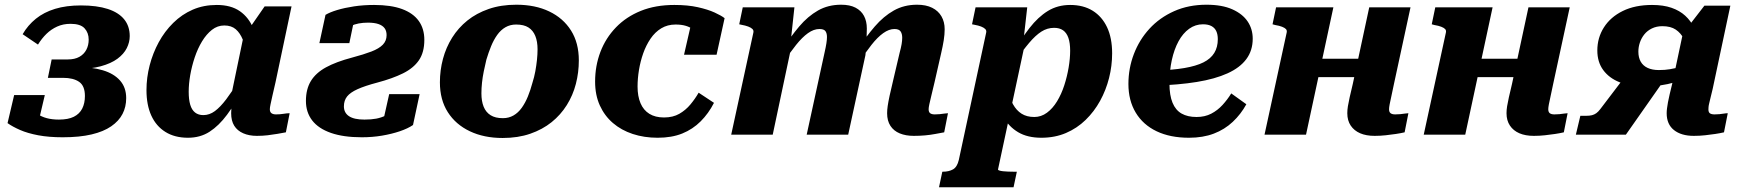

<svg xmlns="http://www.w3.org/2000/svg" viewBox="-20 -571 7385 814"><path d="M279 -470Q248 -470 222.5 -458.5Q197 -447 177 -427.5Q157 -408 141 -382L76 -426Q98 -464 132 -491.5Q166 -519 213.5 -533.5Q261 -548 323 -548Q391 -548 437 -533Q483 -518 506.5 -489Q530 -460 530 -418Q530 -392 517.5 -367Q505 -342 478 -322Q451 -302 407 -290Q363 -278 299 -278L347 -302L340 -264L305 -287Q369 -287 416 -273Q463 -259 489 -229.5Q515 -200 515 -155Q515 -118 499.5 -88Q484 -58 451.5 -35.5Q419 -13 368 -1Q317 11 246 11Q187 11 142 2.5Q97 -6 65 -20Q33 -34 12 -49L40 -168H170L142 -49Q131 -49 121.5 -60.5Q112 -72 108.5 -88Q105 -104 111 -118Q121 -100 138.5 -88Q156 -76 178.5 -70Q201 -64 230 -64Q269 -64 293 -76Q317 -88 328.5 -110.5Q340 -133 340 -164Q340 -207 315.5 -224Q291 -241 247 -241H183L199 -319H267Q297 -319 316.5 -330Q336 -341 346 -360Q356 -379 356 -403Q356 -432 338.5 -451Q321 -470 279 -470Z M1076 -340 1027 -335Q1021 -374 1009.5 -402.5Q998 -431 979.5 -447Q961 -463 931 -463Q902 -463 878.5 -444.5Q855 -426 836.5 -395.5Q818 -365 805.5 -327.5Q793 -290 786.5 -252.5Q780 -215 780 -182Q780 -149 786.5 -127Q793 -105 807 -94Q821 -83 842 -83Q868 -83 891 -100Q914 -117 939 -150Q964 -183 995 -233L1013 -198Q977 -131 942.5 -84.5Q908 -38 868.5 -12.5Q829 13 777 13Q721 13 681.5 -11.5Q642 -36 621.5 -81Q601 -126 601 -189Q601 -242 614.5 -294Q628 -346 653 -392Q678 -438 714.5 -474Q751 -510 797 -530Q843 -550 899 -550Q959 -550 997 -523.5Q1035 -497 1054 -450Q1073 -403 1076 -340ZM1216 -544 1148 -222Q1140 -188 1135 -165.5Q1130 -143 1127 -129Q1124 -115 1124 -108Q1124 -96 1131 -91Q1138 -86 1150 -86Q1167 -86 1182 -88.5Q1197 -91 1208 -91L1192 -10Q1176 -7 1156 -3.5Q1136 0 1114.5 2.5Q1093 5 1069 5Q1036 5 1011 -6Q986 -17 973 -38Q960 -59 960 -91Q960 -99 961 -112.5Q962 -126 964 -146L954 -136L1013 -420L1023 -430L1102 -544Z M1438 -120Q1438 -145 1451.5 -162Q1465 -179 1496 -193Q1527 -207 1580 -221Q1644 -238 1688.5 -260Q1733 -282 1756 -315.5Q1779 -349 1779 -402Q1779 -449 1755.5 -482Q1732 -515 1685 -532.5Q1638 -550 1566 -550Q1521 -550 1481 -544Q1441 -538 1409.5 -528.5Q1378 -519 1360 -508L1334 -388H1461L1482 -489Q1470 -489 1460 -482.5Q1450 -476 1444.5 -465.5Q1439 -455 1439 -440Q1452 -453 1467 -460.5Q1482 -468 1500.5 -471.5Q1519 -475 1540 -475Q1567 -475 1584.5 -469Q1602 -463 1610.5 -451.5Q1619 -440 1619 -422Q1619 -398 1603 -381.5Q1587 -365 1554.5 -352.5Q1522 -340 1473 -327Q1405 -309 1362 -285.5Q1319 -262 1298 -227.5Q1277 -193 1277 -143Q1277 -95 1303.5 -60.5Q1330 -26 1383 -7.5Q1436 11 1514 11Q1559 11 1600 4Q1641 -3 1675 -14.5Q1709 -26 1731 -41L1759 -172H1630L1600 -38Q1626 -53 1637.5 -63Q1649 -73 1651.5 -82.5Q1654 -92 1652 -104Q1633 -90 1614.5 -81Q1596 -72 1575 -68Q1554 -64 1525 -64Q1481 -64 1459.5 -78.5Q1438 -93 1438 -120Z M2237 -219Q2245 -244 2249.5 -268.5Q2254 -293 2256.5 -317Q2259 -341 2259 -362Q2259 -395 2249.5 -418.5Q2240 -442 2220.5 -454.5Q2201 -467 2168 -467Q2143 -467 2123 -455.5Q2103 -444 2088 -423Q2073 -402 2062 -375Q2051 -348 2042 -318Q2036 -293 2031 -268.5Q2026 -244 2023.5 -220.5Q2021 -197 2021 -175Q2021 -142 2030.5 -118.5Q2040 -95 2060 -82.5Q2080 -70 2112 -70Q2137 -70 2157 -81.5Q2177 -93 2192 -114Q2207 -135 2218 -162Q2229 -189 2237 -219ZM1845 -222Q1845 -273 1858 -321.5Q1871 -370 1897 -411.5Q1923 -453 1961.5 -484Q2000 -515 2052 -533Q2104 -551 2169 -551Q2249 -551 2308.5 -522.5Q2368 -494 2401 -441.5Q2434 -389 2434 -315Q2434 -264 2421.5 -215.5Q2409 -167 2383 -125.5Q2357 -84 2318.5 -53Q2280 -22 2228 -4Q2176 14 2111 14Q2032 14 1972 -14.5Q1912 -43 1878.5 -95.5Q1845 -148 1845 -222Z M2795 -73Q2833 -73 2860 -88.5Q2887 -104 2907 -128Q2927 -152 2942 -178L3007 -135Q2984 -90 2950.5 -56.5Q2917 -23 2872.5 -5Q2828 13 2768 13Q2711 13 2662.5 -3Q2614 -19 2578.5 -49.5Q2543 -80 2523 -124Q2503 -168 2503 -225Q2503 -292 2525.5 -351Q2548 -410 2591.5 -455Q2635 -500 2697 -525Q2759 -550 2839 -550Q2896 -550 2938.5 -540.5Q2981 -531 3009.5 -518Q3038 -505 3052 -494L3018 -339H2880L2914 -487Q2928 -485 2935.5 -477Q2943 -469 2945.5 -458Q2948 -447 2946.5 -437Q2945 -427 2940 -422Q2932 -435 2919 -445.5Q2906 -456 2887.5 -461.5Q2869 -467 2844 -467Q2810 -467 2783.5 -451Q2757 -435 2738 -407Q2719 -379 2707 -345Q2695 -311 2689 -274.5Q2683 -238 2683 -204Q2683 -163 2695.5 -133.5Q2708 -104 2733 -88.5Q2758 -73 2795 -73Z M3080 0H3256L3339 -392H3332L3348 -540H3129L3114 -468L3123 -466Q3140 -463 3152 -458.5Q3164 -454 3170 -448Q3176 -442 3174 -433ZM3942 -222 3970 -345Q3977 -375 3981 -400Q3985 -425 3985 -447Q3985 -478 3971.5 -501.5Q3958 -525 3932 -538Q3906 -551 3868 -551Q3813 -551 3769.5 -526.5Q3726 -502 3688.5 -458.5Q3651 -415 3614 -358L3620 -304Q3649 -348 3674.5 -380.5Q3700 -413 3724.5 -430.5Q3749 -448 3772 -448Q3791 -448 3798 -438Q3805 -428 3805 -411Q3805 -399 3802.5 -384Q3800 -369 3794 -347L3767 -232Q3757 -191 3751.5 -165Q3746 -139 3743.5 -122Q3741 -105 3741 -91Q3741 -59 3755 -37.5Q3769 -16 3794.5 -5.5Q3820 5 3854 5Q3879 5 3901.5 3Q3924 1 3945 -3Q3966 -7 3983 -10L3999 -91Q3993 -91 3983.5 -89.5Q3974 -88 3964 -87Q3954 -86 3943 -86Q3930 -86 3923.5 -91Q3917 -96 3917 -108Q3917 -115 3920 -129Q3923 -143 3928.5 -165.5Q3934 -188 3942 -222ZM3400 0H3576L3649 -337Q3650 -346 3651.5 -362Q3653 -378 3653.5 -396Q3654 -414 3654.5 -428.5Q3655 -443 3655 -450Q3655 -481 3643 -503.5Q3631 -526 3607 -538.5Q3583 -551 3546 -551Q3491 -551 3448 -526.5Q3405 -502 3368.5 -459Q3332 -416 3295 -358L3300 -304Q3329 -348 3355 -380.5Q3381 -413 3405.5 -430.5Q3430 -448 3454 -448Q3473 -448 3479.5 -439Q3486 -430 3486 -414Q3486 -403 3483.5 -387Q3481 -371 3476 -349Z M3961 223 3975 157H3977Q4003 157 4020.5 147Q4038 137 4045 107L4161 -433Q4163 -442 4157 -448Q4151 -454 4139.5 -458.5Q4128 -463 4111 -466L4101 -468L4116 -540H4335L4318 -389L4329 -403L4211 148Q4211 150 4217 152Q4223 154 4232.5 155Q4242 156 4254 156.5Q4266 157 4278 157H4291L4277 223ZM4205 -164 4252 -187Q4261 -154 4275 -128.5Q4289 -103 4311 -89Q4333 -75 4365 -75Q4394 -75 4418.5 -93Q4443 -111 4461.5 -141.5Q4480 -172 4492 -209Q4504 -246 4510.5 -284.5Q4517 -323 4517 -356Q4517 -389 4509.5 -410.5Q4502 -432 4487 -442.5Q4472 -453 4449 -453Q4420 -453 4395 -437Q4370 -421 4343 -389Q4316 -357 4282 -308L4270 -339Q4308 -405 4344.5 -452Q4381 -499 4422.5 -524.5Q4464 -550 4517 -550Q4573 -550 4612.5 -525.5Q4652 -501 4673.5 -455.5Q4695 -410 4695 -345Q4695 -292 4682 -240.5Q4669 -189 4644 -143.5Q4619 -98 4582.5 -62.5Q4546 -27 4499 -7Q4452 13 4395 13Q4336 13 4296.5 -10.5Q4257 -34 4235 -74Q4213 -114 4205 -164Z M5021 13Q4941 13 4883.5 -14.5Q4826 -42 4795 -93.5Q4764 -145 4764 -215Q4764 -281 4787 -341.5Q4810 -402 4853 -449Q4896 -496 4957.5 -523.5Q5019 -551 5095 -551Q5161 -551 5204.5 -531.5Q5248 -512 5269.5 -480Q5291 -448 5291 -407Q5291 -357 5264 -320.5Q5237 -284 5184 -260Q5131 -236 5054 -223.5Q4977 -211 4877 -208L4881 -272Q4951 -274 5001 -282.5Q5051 -291 5082 -306.5Q5113 -322 5128 -346.5Q5143 -371 5143 -405Q5143 -425 5136.5 -439Q5130 -453 5116 -460.5Q5102 -468 5080 -468Q5048 -468 5021.5 -449Q4995 -430 4976.5 -396Q4958 -362 4948 -316.5Q4938 -271 4938 -217Q4938 -167 4951 -135.5Q4964 -104 4989.5 -89.5Q5015 -75 5053 -75Q5088 -75 5115 -89Q5142 -103 5163 -126Q5184 -149 5200 -175L5264 -129Q5241 -87 5206.5 -54.5Q5172 -22 5126 -4.5Q5080 13 5021 13Z M5487 -244H5796L5814 -322H5505ZM5341 0H5517L5633 -540H5390L5375 -468L5386 -465Q5404 -462 5415.5 -457.5Q5427 -453 5432 -447.5Q5437 -442 5435 -433ZM5869 -108Q5869 -115 5871.5 -128.5Q5874 -142 5879 -164Q5884 -186 5890 -216L5960 -540H5785L5715 -214Q5707 -181 5702 -158.5Q5697 -136 5694.5 -120.5Q5692 -105 5692 -91Q5692 -60 5706.5 -38.5Q5721 -17 5746.5 -6Q5772 5 5808 5Q5832 5 5854.5 2.5Q5877 0 5897.5 -3Q5918 -6 5935 -10L5951 -91Q5945 -91 5936 -89.5Q5927 -88 5916.5 -87Q5906 -86 5895 -86Q5882 -86 5875.5 -91Q5869 -96 5869 -108Z M6162 -244H6471L6489 -322H6180ZM6016 0H6192L6308 -540H6065L6050 -468L6061 -465Q6079 -462 6090.5 -457.5Q6102 -453 6107 -447.5Q6112 -442 6110 -433ZM6544 -108Q6544 -115 6546.5 -128.5Q6549 -142 6554 -164Q6559 -186 6565 -216L6635 -540H6460L6390 -214Q6382 -181 6377 -158.5Q6372 -136 6369.5 -120.5Q6367 -105 6367 -91Q6367 -60 6381.5 -38.5Q6396 -17 6421.5 -6Q6447 5 6483 5Q6507 5 6529.5 2.5Q6552 0 6572.5 -3Q6593 -6 6610 -10L6626 -91Q6620 -91 6611 -89.5Q6602 -88 6591.5 -87Q6581 -86 6570 -86Q6557 -86 6550.5 -91Q6544 -96 6544 -108Z M6873 -251 7035 -231 6873 0H6661L6680 -80H6703Q6719 -80 6729 -82.5Q6739 -85 6747.5 -91Q6756 -97 6765 -109ZM7184 -388 7142 -346Q7133 -380 7119.5 -405.5Q7106 -431 7084.5 -445.5Q7063 -460 7028 -460Q7003 -460 6983.5 -450.5Q6964 -441 6951.5 -425.5Q6939 -410 6932.5 -391Q6926 -372 6926 -352Q6926 -327 6936 -309.5Q6946 -292 6965.5 -283Q6985 -274 7013 -274Q7039 -274 7059.5 -277.5Q7080 -281 7112 -289L7101 -229Q7076 -220 7050 -214.5Q7024 -209 6998.5 -207Q6973 -205 6947 -205Q6890 -205 6846 -222.5Q6802 -240 6777 -274Q6752 -308 6752 -357Q6752 -411 6780 -455Q6808 -499 6860 -524.5Q6912 -550 6984 -550Q7032 -550 7066.5 -538Q7101 -526 7124.5 -504.5Q7148 -483 7162.5 -453.5Q7177 -424 7184 -388ZM7241 -194Q7236 -174 7232.5 -159Q7229 -144 7226.5 -134Q7224 -124 7223.5 -117.5Q7223 -111 7223 -107Q7223 -95 7229.5 -90.5Q7236 -86 7249 -86Q7260 -86 7270 -87Q7280 -88 7289 -89.5Q7298 -91 7305 -91L7289 -10Q7272 -6 7251.5 -3Q7231 0 7208.5 2.5Q7186 5 7161 5Q7108 5 7077 -19.5Q7046 -44 7046 -91Q7046 -101 7047.5 -112Q7049 -123 7051.5 -137.5Q7054 -152 7058.5 -170.5Q7063 -189 7069 -214L7115 -431L7124 -441L7206 -547H7316Z"/></svg>

Font: Roboto Serif
Style: Bold Italic
Weight: 700
Italic angle: -10°
Designer: Greg Gazdowicz
Foundry: Commercial Type
Version: Version 1.008